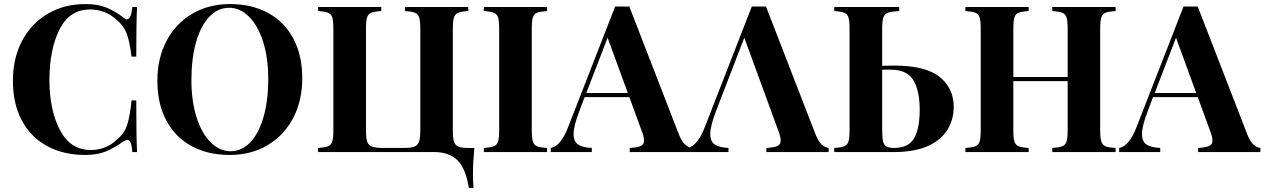

<svg xmlns="http://www.w3.org/2000/svg" viewBox="-20 -742 6171 937"><path d="M581.1 -657.2Q591.8 -647.9 600.1 -647.9Q620.1 -647.9 626 -708H648.9Q645 -640.1 645 -465.8H622.1Q612.8 -540 597.9 -579.1Q583 -618.2 546.9 -647Q522 -670.9 489 -683.3Q456.1 -695.8 419.9 -695.8Q318.8 -695.8 270 -597.4Q221.2 -499 221.2 -352.1Q221.2 -206.1 272.2 -107.9Q323.2 -9.8 423.8 -9.8Q458 -9.8 491.5 -22.5Q524.9 -35.2 547.9 -59.1Q585 -86.9 599.4 -128.9Q613.8 -170.9 622.1 -252H645Q645 -70.8 648.9 0H626Q623 -32.2 617.4 -45.7Q611.8 -59.1 602.1 -59.1Q594.2 -59.1 581.1 -50.8Q536.1 -19 495.1 -2.4Q454.1 14.2 396 14.2Q290 14.2 210.4 -28.8Q130.9 -71.8 86.9 -153.3Q43 -234.9 43 -348.1Q43 -458 87.9 -543Q132.8 -627.9 213.4 -675Q293.9 -722.2 397 -722.2Q457 -722.2 499 -705.1Q541 -688 581.1 -657.2Z M1455.1 -359.9Q1455.1 -250 1410.2 -165Q1365.2 -80.1 1284.7 -33Q1204.1 14.2 1101.1 14.2Q995.1 14.2 915.5 -28.8Q835.9 -71.8 792 -153.3Q748 -234.9 748 -348.1Q748 -458 793 -543Q837.9 -627.9 918.5 -675Q999 -722.2 1102.1 -722.2Q1208 -722.2 1287.6 -679.2Q1367.2 -636.2 1411.1 -554.7Q1455.1 -473.1 1455.1 -359.9ZM914.1 -352.1Q914.1 -248 939.5 -168.9Q964.8 -89.8 1008.5 -46.9Q1052.2 -3.9 1105 -3.9Q1160.2 -3.9 1202.1 -48.3Q1244.1 -92.8 1266.6 -172.9Q1289.1 -252.9 1289.1 -356Q1289.1 -460 1263.7 -539.1Q1238.3 -618.2 1194.6 -661.1Q1150.9 -704.1 1098.1 -704.1Q1043 -704.1 1001 -659.7Q959 -615.2 936.5 -535.2Q914.1 -455.1 914.1 -352.1Z M2265.1 -688Q2231 -686 2216.1 -679.9Q2201.2 -673.8 2195.6 -657Q2189.9 -640.1 2189.9 -602.1V-106Q2189.9 -67.9 2195.6 -50.5Q2201.2 -33.2 2216.6 -26.6Q2231.9 -20 2265.1 -20H2294.9Q2288.1 53.2 2288.1 109.9Q2288.1 150.9 2291 174.8H2268.1Q2252.9 79.1 2211.9 39.6Q2170.9 0 2098.1 0H1532.2V-20Q1564.9 -22 1580.6 -28.1Q1596.2 -34.2 1601.6 -51Q1606.9 -67.9 1606.9 -106V-602.1Q1606.9 -640.1 1601.6 -657Q1596.2 -673.8 1580.6 -679.9Q1564.9 -686 1532.2 -688V-708H1840.8V-688Q1807.1 -686 1792 -679.9Q1776.9 -673.8 1771.5 -657Q1766.1 -640.1 1766.1 -602.1V-106Q1766.1 -67.9 1772 -50.5Q1777.8 -33.2 1794.9 -26.6Q1812 -20 1847.2 -20H1950.2Q1984.9 -20 2002 -26.6Q2019 -33.2 2025.1 -50.5Q2031.2 -67.9 2031.2 -106V-602.1Q2031.2 -640.1 2025.6 -657Q2020 -673.8 2004.6 -679.9Q1989.3 -686 1956.1 -688V-708H2265.1Z M2649.9 -688Q2616.2 -686 2601.1 -679.9Q2585.9 -673.8 2580.6 -657Q2575.2 -640.1 2575.2 -602.1V-106Q2575.2 -67.9 2580.6 -51Q2585.9 -34.2 2601.1 -28.1Q2616.2 -22 2649.9 -20V0H2341.3V-20Q2374 -22 2389.6 -28.1Q2405.3 -34.2 2410.6 -51Q2416 -67.9 2416 -106V-602.1Q2416 -640.1 2410.6 -657Q2405.3 -673.8 2389.6 -679.9Q2374 -686 2341.3 -688V-708H2649.9Z M3356.9 -20V0H3053.2V-20Q3091.3 -22 3107.2 -29.5Q3123 -37.1 3123 -56.2Q3123 -74.2 3111.3 -104L3051.3 -268.1H2833L2807.1 -199.2Q2779.3 -127 2779.3 -87.9Q2779.3 -50.8 2801.8 -36.4Q2824.2 -22 2868.2 -20V0H2668V-20Q2717.3 -28.8 2753.9 -125L2981.9 -710H3051.3L3293.9 -84Q3307.1 -50.8 3324.2 -35.9Q3341.3 -21 3356.9 -20ZM3043.9 -288.1 2945.3 -558.1 2841.3 -288.1Z M3612.3 -558.1 3474.1 -199.2Q3446.3 -127 3446.3 -87.9Q3446.3 -50.8 3468.8 -36.4Q3491.2 -22 3535.2 -20V0H3335V-20Q3384.3 -28.8 3420.9 -125L3648.9 -710H3718.3L3960.9 -84Q3974.1 -50.8 3991.2 -35.9Q4008.3 -21 4023.9 -20V0H3720.2V-20Q3758.3 -22 3774.2 -29.5Q3790 -37.1 3790 -56.2Q3790 -74.2 3778.3 -104Z M4634.3 -220.2Q4634.3 -159.2 4604.2 -109.6Q4574.2 -60.1 4510.7 -30.5Q4447.3 -1 4349.1 0H4051.3V-20Q4084 -22 4099.6 -28.1Q4115.2 -34.2 4120.6 -51Q4126 -67.9 4126 -106V-602.1Q4126 -640.1 4120.6 -657Q4115.2 -673.8 4099.6 -679.9Q4084 -686 4051.3 -688V-708H4368.2V-688Q4330.1 -686 4313.5 -679.9Q4296.9 -673.8 4291 -657Q4285.2 -640.1 4285.2 -602.1V-420.9Q4307.1 -421.9 4344.2 -421.9Q4497.1 -421.9 4565.7 -366.5Q4634.3 -311 4634.3 -220.2ZM4468.3 -206.1Q4468.3 -299.8 4437.3 -350.8Q4406.2 -401.9 4328.1 -401.9H4285.2V-106Q4285.2 -69.8 4289.6 -52Q4293.9 -34.2 4305.9 -27.1Q4317.9 -20 4343.3 -20Q4413.1 -20 4440.7 -66.9Q4468.3 -113.8 4468.3 -206.1Z M5349.1 -602.1V-106Q5349.1 -67.9 5354.7 -51Q5360.4 -34.2 5375.2 -28.1Q5390.1 -22 5424.3 -20V0H5115.2V-20Q5148.4 -22 5163.8 -28.1Q5179.2 -34.2 5184.8 -51Q5190.4 -67.9 5190.4 -106V-346.2H4925.3V-106Q4925.3 -67.9 4930.7 -51Q4936 -34.2 4951.2 -28.1Q4966.3 -22 5000 -20V0H4691.4V-20Q4724.1 -22 4739.7 -28.1Q4755.4 -34.2 4760.7 -51Q4766.1 -67.9 4766.1 -106V-602.1Q4766.1 -640.1 4760.7 -657Q4755.4 -673.8 4739.7 -679.9Q4724.1 -686 4691.4 -688V-708H5000V-688Q4966.3 -686 4951.2 -679.9Q4936 -673.8 4930.7 -657Q4925.3 -640.1 4925.3 -602.1V-366.2H5190.4V-602.1Q5190.4 -640.1 5184.8 -657Q5179.2 -673.8 5163.8 -679.9Q5148.4 -686 5115.2 -688V-708H5424.3V-688Q5390.1 -686 5375.2 -679.9Q5360.4 -673.8 5354.7 -657Q5349.1 -640.1 5349.1 -602.1Z M6130.9 -20V0H5827.1V-20Q5865.2 -22 5881.1 -29.5Q5897 -37.1 5897 -56.2Q5897 -74.2 5885.3 -104L5825.2 -268.1H5606.9L5581.1 -199.2Q5553.2 -127 5553.2 -87.9Q5553.2 -50.8 5575.7 -36.4Q5598.1 -22 5642.1 -20V0H5441.9V-20Q5491.2 -28.8 5527.8 -125L5755.9 -710H5825.2L6067.9 -84Q6081.1 -50.8 6098.1 -35.9Q6115.2 -21 6130.9 -20ZM5817.9 -288.1 5719.2 -558.1 5615.2 -288.1Z"/></svg>

Font: Neothic
Style: Regular
Weight: 400
Designer: Vasily Draigo aka Daymarius
Foundry: Vasily Draigo aka Daymarius
Version: Version 1.00 May 8, 2019, initial release